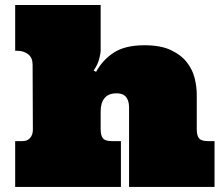

<svg xmlns="http://www.w3.org/2000/svg" viewBox="-20 -739 878 759"><path d="M550.8 -560.1Q615.2 -560.1 655.5 -541Q695.8 -522 718.5 -492.9Q741.2 -463.9 749.5 -429.9Q757.8 -396 757.8 -366.2V-229Q757.8 -203.1 766.8 -192.1Q775.9 -181.2 801.8 -181.2H828.1V0H490.2V-312Q490.2 -331.1 485.6 -342.5Q481 -354 473.9 -360.1Q466.8 -366.2 458 -368.2Q449.2 -370.1 440.9 -370.1Q409.2 -370.1 393.6 -351.6Q377.9 -333 377.9 -298.8V-229Q377.9 -203.1 387 -192.1Q396 -181.2 421.9 -181.2H458V0H40V-181.2H68.8Q88.9 -181.2 99.4 -194.1Q109.9 -207 109.9 -225.1L108.9 -482.9Q108.9 -511.2 91.1 -524.7Q73.2 -538.1 49.8 -538.1H40V-719.2H377.9V-538.1Q377.9 -528.8 372.1 -505.9Q366.2 -482.9 350.1 -460L359.9 -455.1Q386.2 -502.9 430.7 -531.5Q475.1 -560.1 550.8 -560.1Z"/></svg>

Font: Ultra
Style: Regular
Weight: 400
Designer: Astigmatic (AOETI)
Foundry: Astigmatic (AOETI)
Version: Version 1.000